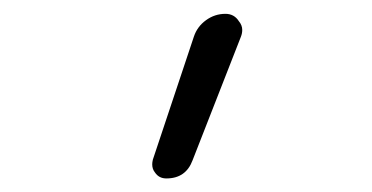

<svg xmlns="http://www.w3.org/2000/svg" viewBox="-20 -565 540 279"><path d="M261.7 -511.7Q266.6 -526.4 279.3 -535.6Q292 -544.9 307.6 -544.9Q320.3 -544.9 327.1 -534.2Q332 -528.3 332 -521.5Q332 -516.6 330.1 -511.7L259.8 -332Q250 -305.7 221.7 -305.7Q210.9 -305.7 205.1 -314.5Q201.2 -319.3 201.2 -326.2Q201.2 -329.1 202.1 -333Z"/></svg>

Font: Rounded-X Mgen+ 2m light
Style: Regular
Weight: 200
Designer: [Source Han Sans]
Ryoko NISHIZUKA  (kana & ideographs); Paul D. Hunt (Latin, Greek & Cyrillic); Wenlong ZHANG  (bopomofo
Version: Version 1.059.20150602